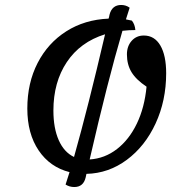

<svg xmlns="http://www.w3.org/2000/svg" viewBox="-20 -675 767 773"><path d="M328 25 325 39Q316 78 279 78Q260 78 244 68Q257 27 260 18Q181 -2 135.5 -69.5Q90 -137 90 -238Q90 -341 131.5 -421.5Q173 -502 247 -549Q321 -596 417 -600Q419 -604 421 -616Q431 -655 468 -655Q487 -655 502 -644L487 -597L511 -592Q523 -577 525 -554Q498 -554 473 -551Q413 -347 341 -33Q402 -37 451 -75Q500 -113 531 -177.5Q562 -242 570 -326Q528 -354 509.5 -384.5Q491 -415 491 -456Q491 -489 510 -510.5Q529 -532 559 -532Q602 -532 625.5 -492Q649 -452 649 -380Q649 -270 606.5 -178Q564 -86 490.5 -31.5Q417 23 328 25ZM278 -43Q335 -245 403 -537Q303 -506 249 -425Q195 -344 195 -230Q195 -159 216.5 -110.5Q238 -62 278 -43Z"/></svg>

Font: Lemonada Light
Style: Regular
Weight: 300
Designer: Mohamed Gaber (Arabic) Eduardo Tunni (Latin)
Foundry: Kief Type Foundry
Version: Version 3.006